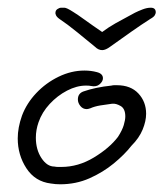

<svg xmlns="http://www.w3.org/2000/svg" viewBox="-20 -497 424 498"><path d="M136 -19Q130 -19 124 -19.5Q118 -20 112 -21Q71 -26 48.5 -60.5Q26 -95 26 -138Q26 -166 37 -197Q49 -229 74 -255.5Q99 -282 132 -298Q165 -314 199 -314Q216 -314 231 -310Q247 -306 247 -294Q247 -286 238.5 -278.5Q230 -271 216 -274Q212 -275 203 -275Q179 -275 154 -262Q129 -249 109 -227.5Q89 -206 80 -180Q73 -160 73 -140Q73 -109 87.5 -87Q102 -65 121 -65Q126 -64 130.5 -64Q135 -64 139 -64Q183 -64 223.5 -88.5Q264 -113 286 -142Q297 -159 301 -172.5Q305 -186 305 -195Q305 -215 293 -222Q281 -229 271 -228Q255 -226 240 -223.5Q225 -221 214 -216Q208 -214 205 -214Q195 -214 188.5 -222Q182 -230 182 -239Q182 -255 197 -260Q211 -265 230 -269Q249 -273 269 -275Q273 -276 276 -276Q279 -276 283 -276Q319 -276 339 -254.5Q359 -233 359 -202Q359 -183 350 -161Q341 -139 321 -119Q303 -96 275 -73Q247 -50 212 -34.5Q177 -19 136 -19ZM371 -477Q384 -477 384 -465Q384 -462 381.5 -457.5Q379 -453 370 -448Q348 -434 319.5 -414Q291 -394 266 -376Q254 -367 245 -367Q235 -367 226 -376Q204 -394 179.5 -414Q155 -434 134 -448Q127 -453 125 -458Q123 -463 124 -465Q124 -470 129 -473.5Q134 -477 139 -477Q141 -477 147 -477Q153 -477 170 -466Q180 -460 200 -445.5Q220 -431 245 -414Q261 -426 279.5 -436.5Q298 -447 312.5 -454.5Q327 -462 330 -464Q338 -468 349.5 -472.5Q361 -477 371 -477Z"/></svg>

Font: Grape Nuts
Style: Regular
Weight: 400
Designer: Robert E. Leuschke
Foundry: Robert E. Leuschke
Version: Version 1.010; ttfautohint (v1.8.3)